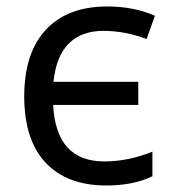

<svg xmlns="http://www.w3.org/2000/svg" viewBox="-20 -566 535 596"><path d="M310.1 9.8Q188 9.8 121.6 -61Q55.2 -131.8 55.2 -266.6Q55.2 -401.4 122.3 -473.6Q189.5 -545.9 313 -545.9Q395.5 -545.9 460.9 -517.1L435.1 -444.8Q368.2 -470.2 300.8 -470.2Q233.4 -470.2 193.8 -431.2Q154.3 -392.1 146 -312H409.2V-240.2H145Q153.8 -64.9 303.7 -64.9Q377.9 -64.9 453.1 -95.2V-19Q394.5 9.8 310.1 9.8Z"/></svg>

Font: NotoSans
Style: Regular
Weight: 400
Designer: Monotype Design team
Foundry: Monotype Imaging Inc.
Version: Version 1.04